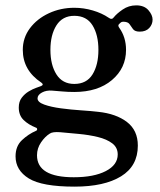

<svg xmlns="http://www.w3.org/2000/svg" viewBox="-20 -494 595 716"><path d="M258 202Q137 202 87.5 171.5Q38 141 38 89Q38 51 62 28.5Q86 6 114 -6Q119 -8 118.5 -12.5Q118 -17 114 -18Q86 -29 68 -46.5Q50 -64 50 -93Q50 -115 61 -129.5Q72 -144 87 -153Q102 -162 115 -166.5Q128 -171 133 -173Q145 -178 134 -186Q65 -232 65 -308Q65 -353 91.5 -388.5Q118 -424 162 -444.5Q206 -465 257 -465Q292 -465 326 -455Q360 -445 385 -428Q397 -419 404 -429Q415 -443 437.5 -458.5Q460 -474 488 -474Q518 -474 533.5 -456Q549 -438 549 -421Q549 -403 536.5 -389.5Q524 -376 501 -376Q483 -376 476 -385.5Q469 -395 463 -404Q457 -413 439 -413Q433 -413 429 -409Q425 -405 423 -403Q419 -398 425 -390Q450 -355 450 -308Q450 -240 397.5 -195.5Q345 -151 257 -151Q233 -151 211.5 -153Q190 -155 175 -156Q153 -158 136.5 -149Q120 -140 120 -127Q120 -113 145 -104Q170 -95 207.5 -90Q245 -85 283 -82.5Q321 -80 346 -77Q413 -70 453.5 -39Q494 -8 494 49Q494 125 431.5 163.5Q369 202 258 202ZM255 167Q330 167 374.5 144Q419 121 419 82Q419 56 398.5 40.5Q378 25 345 17Q312 9 274.5 5.5Q237 2 204 -1Q176 -3 166 4Q148 15 133 37Q118 59 118 85Q118 167 255 167ZM257 -181Q303 -181 325 -216.5Q347 -252 347 -308Q347 -364 325 -399.5Q303 -435 257 -435Q213 -435 190.5 -399.5Q168 -364 168 -308Q168 -252 190.5 -216.5Q213 -181 257 -181Z"/></svg>

Font: Zen Old Mincho SemiBold
Style: Regular
Weight: 600
Version: Version 1.500